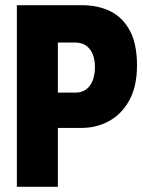

<svg xmlns="http://www.w3.org/2000/svg" viewBox="-20 -720 553 740"><path d="M45 0V-700H295Q359 -700 406.5 -676Q454 -652 481 -601Q508 -550 508 -468Q508 -387 478.5 -333.5Q449 -280 400.5 -253.5Q352 -227 295 -227H203V0ZM203 -363H271Q295 -363 312 -375.5Q329 -388 337.5 -410.5Q346 -433 346 -461Q346 -489 337.5 -510.5Q329 -532 312 -544Q295 -556 271 -556H203Z"/></svg>

Font: Phudu
Style: Bold
Weight: 700
Version: Version 1.005;gftools[0.9.23]